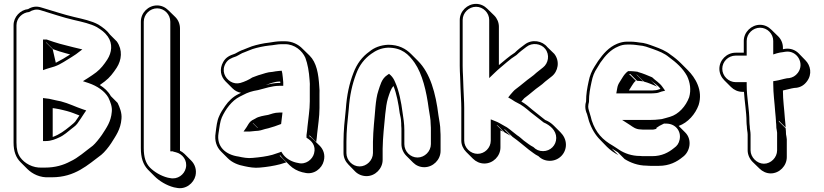

<svg xmlns="http://www.w3.org/2000/svg" viewBox="-20 -795 4252 991"><path d="M50 -665V-59C50 -14 62 18 86 42L121 77C147 103 187 123 234 120H248C368 120 433 56 503 4C520 -10 541 -36 554 -56C577 -93 603 -127 607 -182C610 -212 598 -241 587 -264L552 -299C539 -323 518 -342 495 -356C504 -362 513 -369 521 -375C547 -395 564 -418 582 -445C608 -485 614 -537 583 -581L548 -616C532 -638 512 -653 488 -668C454 -687 407 -697 364 -707C308 -720 256 -738 201 -754L191 -757C168 -764 146 -761 125 -748C85 -744 50 -708 50 -665ZM390 -199C383 -188 376 -178 368 -167L360 -159C356 -155 350 -150 341 -143C314 -121 288 -101 252 -88V-237L266 -235C277 -233 295 -230 305 -227L325 -222C348 -216 369 -207 390 -199ZM342 -514C319 -499 294 -484 268 -471L252 -541L217 -576H219L254 -541C264 -538 275 -534 286 -530L320 -520C327 -518 334 -516 342 -514ZM222 -440C235 -444 247 -447 262 -452C294 -463 323 -485 349 -500L372 -515L405 -540L359 -551C338 -557 309 -563 289 -569L256 -579C242 -584 232 -587 221 -591H202V-433ZM202 -289V-67H217C245 -67 269 -78 284 -85C310 -96 332 -117 350 -131C359 -138 366 -143 371 -148L379 -157C392 -175 403 -192 414 -209L425 -225L407 -231C371 -243 336 -261 294 -272L274 -276C262 -279 245 -283 234 -285ZM65 -665C65 -702 96 -730 130 -733C149 -744 167 -749 187 -743L197 -740C251 -724 304 -705 361 -692C405 -682 449 -672 480 -655C504 -640 520 -629 536 -607C563 -569 557 -524 534 -488C517 -462 501 -441 477 -422C465 -413 448 -401 435 -393L408 -376L438 -366C482 -351 520 -325 539 -292C550 -269 560 -243 557 -218C553 -167 530 -136 506 -99C492 -79 473 -55 459 -43C421 -15 383 20 343 38C308 57 265 70 213 70H199H198C148 73 106 47 85 18C71 -2 65 -25 65 -59Z M707 -683V-31C707 19 718 53 743 80L778 115C802 139 839 162 878 172L889 174C939 186 980 150 989 112C996 81 986 53 967 34L932 -1C925 -8 917 -13 909 -17V-648C909 -671 900 -692 885 -707L849 -742C834 -757 814 -767 791 -767C745 -767 707 -729 707 -683ZM722 -683C722 -721 754 -752 791 -752C828 -752 859 -721 859 -683V-14H872C875 -12 873 -13 876 -12L888 -9C921 -1 949 32 939 73C931 106 897 133 857 124L846 122C810 113 776 92 754 70C732 47 722 17 722 -31Z M1309 -135 1285 -159C1285 -160 1285 -160 1286 -160L1311 -135ZM1224 -316 1210 -309C1183 -296 1159 -273 1142 -248C1130 -230 1119 -215 1111 -195C1100 -172 1097 -141 1093 -110C1086 -68 1098 -36 1121 -13L1156 22C1178 44 1209 57 1243 63C1266 68 1294 73 1321 70C1358 67 1394 61 1425 53L1458 43L1423 8C1424 8 1426 8 1427 7C1431 12 1435 18 1440 23L1475 58C1492 75 1516 88 1540 94L1550 96C1600 110 1642 74 1651 36C1660 3 1648 -25 1630 -43L1594 -78C1589 -83 1583 -88 1577 -92V-97L1612 -62C1613 -69 1614 -76 1615 -84L1617 -105C1621 -146 1629 -191 1629 -237V-310C1630 -322 1629 -334 1628 -347C1624 -415 1614 -472 1578 -508L1542 -543C1520 -566 1488 -582 1451 -582H1432C1411 -582 1387 -578 1369 -575C1339 -572 1305 -564 1280 -556C1265 -551 1251 -544 1237 -539C1221 -534 1208 -526 1193 -518C1166 -509 1146 -500 1132 -475C1111 -438 1119 -400 1144 -375L1180 -339C1192 -327 1207 -319 1224 -316ZM1352 -356C1371 -363 1397 -374 1422 -374H1426C1426 -372 1427 -371 1427 -369V-367H1421C1397 -367 1374 -362 1352 -356ZM1421 -429C1406 -428 1399 -426 1386 -424C1360 -423 1340 -414 1325 -410C1309 -406 1297 -400 1282 -395C1266 -384 1242 -373 1221 -367C1203 -362 1185 -365 1170 -374C1140 -392 1123 -430 1144 -467C1156 -488 1172 -495 1199 -504C1216 -512 1227 -521 1241 -525C1258 -531 1271 -538 1284 -542C1309 -550 1342 -557 1370 -560C1388 -561 1413 -567 1432 -567H1451C1501 -567 1540 -533 1556 -497C1568 -465 1575 -426 1578 -381C1579 -368 1580 -356 1579 -345V-272C1579 -228 1571 -182 1567 -141L1565 -120C1564 -112 1563 -105 1562 -98V-84C1588 -69 1612 -44 1601 -3C1593 28 1558 57 1518 46L1508 44C1479 37 1453 20 1439 -1L1432 -12L1422 -8L1386 4C1357 12 1321 17 1284 20C1259 23 1234 18 1211 13C1145 4 1096 -38 1108 -108C1113 -140 1116 -169 1125 -189C1144 -231 1176 -275 1217 -296L1235 -305C1259 -318 1281 -325 1312 -330C1348 -339 1384 -352 1421 -352H1442V-370C1440 -387 1440 -401 1437 -417L1434 -430ZM1272 -167C1263 -158 1258 -146 1253 -139L1237 -116H1268C1278 -117 1290 -118 1298 -119C1318 -119 1336 -125 1348 -129L1365 -133C1386 -139 1409 -146 1431 -155C1433 -168 1434 -184 1436 -197L1438 -214H1421C1396 -214 1379 -206 1364 -202C1342 -198 1314 -194 1298 -183L1281 -174Z M1872 114C1917 114 1955 75 1955 30V-28C1955 -54 1958 -92 1960 -117C1966 -169 1969 -243 1982 -287C1990 -311 1996 -335 2011 -351C2027 -311 2037 -259 2043 -211C2046 -195 2050 -183 2050 -169C2051 -163 2051 -155 2051 -146C2052 -137 2052 -130 2052 -123V-51C2052 -28 2062 -6 2077 9L2112 44C2127 59 2147 68 2170 68C2215 68 2254 30 2254 -16V-88C2254 -97 2254 -106 2253 -117C2253 -151 2247 -170 2243 -200C2229 -314 2201 -417 2137 -481L2102 -516C2074 -544 2038 -564 1983 -564C1943 -562 1911 -549 1887 -529C1849 -502 1822 -466 1804 -418C1783 -364 1770 -305 1765 -232C1759 -175 1753 -122 1753 -63V-5C1753 18 1763 39 1778 54L1813 90C1828 105 1849 114 1872 114ZM2204 -123V-51C2204 -14 2172 18 2135 18C2098 18 2067 -13 2067 -51V-123C2067 -156 2062 -188 2058 -213C2051 -268 2039 -329 2019 -372C2013 -387 2006 -397 1997 -406L1988 -414L1978 -407C1949 -388 1942 -353 1933 -327C1917 -281 1916 -205 1910 -153C1908 -127 1905 -90 1905 -63V-5C1905 32 1873 64 1836 64C1799 64 1768 32 1768 -5V-63C1768 -121 1774 -173 1780 -231C1785 -303 1798 -360 1818 -413C1835 -459 1861 -492 1896 -517C1920 -534 1945 -547 1983 -549C2054 -549 2089 -515 2120 -471C2160 -413 2181 -325 2193 -233C2197 -202 2203 -184 2203 -152C2204 -142 2204 -131 2204 -123Z M2353 -692V-455C2353 -436 2354 -417 2355 -397L2357 -341C2358 -306 2361 -271 2361 -238V-69C2361 -47 2371 -26 2386 -11L2421 24C2436 39 2457 49 2480 49C2525 49 2563 11 2563 -34V-122C2568 -120 2573 -118 2578 -115L2543 -150C2544 -150 2546 -149 2549 -147L2584 -112C2594 -106 2605 -100 2616 -94L2581 -129C2584 -128 2587 -126 2590 -124L2625 -89C2655 -68 2681 -45 2710 -22C2726 -11 2740 2 2759 11C2775 27 2795 35 2818 35C2864 35 2901 -2 2901 -48C2901 -74 2889 -96 2873 -112L2838 -147C2826 -159 2811 -169 2796 -175H2795C2789 -180 2783 -185 2776 -190C2759 -203 2743 -216 2727 -229C2710 -244 2692 -259 2671 -271C2677 -277 2682 -284 2686 -288C2694 -294 2701 -300 2708 -305L2730 -323C2750 -341 2775 -355 2794 -374C2806 -383 2816 -391 2827 -400C2861 -426 2871 -479 2841 -517L2805 -552C2780 -584 2726 -595 2688 -565C2670 -552 2653 -539 2637 -523C2607 -504 2582 -481 2555 -459V-657C2555 -679 2546 -700 2531 -715L2495 -750C2480 -765 2460 -775 2437 -775C2392 -775 2353 -737 2353 -692ZM2851 -83C2851 -45 2821 -15 2783 -15C2762 -15 2747 -22 2733 -36C2715 -45 2701 -57 2684 -69C2673 -78 2662 -89 2649 -97C2631 -110 2619 -122 2599 -136C2596 -138 2590 -142 2587 -143C2567 -154 2553 -164 2533 -171L2513 -179V-69C2513 -32 2482 -1 2445 -1C2408 -1 2376 -33 2376 -69V-238C2376 -272 2373 -307 2372 -342L2370 -398C2369 -418 2368 -437 2368 -455V-692C2368 -729 2400 -760 2437 -760C2474 -760 2505 -729 2505 -692V-392L2531 -417C2551 -437 2573 -454 2596 -474C2611 -487 2628 -500 2646 -511C2661 -526 2681 -541 2697 -553C2727 -577 2773 -570 2794 -543C2819 -512 2810 -468 2783 -447C2772 -438 2761 -429 2749 -420C2732 -403 2707 -388 2685 -369L2664 -352C2658 -347 2650 -341 2642 -335C2633 -329 2622 -315 2614 -306L2603 -292L2619 -283C2628 -278 2634 -272 2647 -266C2673 -254 2695 -236 2717 -217C2734 -204 2749 -192 2767 -178C2774 -173 2780 -168 2786 -163C2819 -149 2851 -122 2851 -83Z M3265 -410C3266 -410 3267 -410 3268 -409L3303 -374C3327 -368 3350 -357 3372 -348L3337 -383C3354 -366 3376 -356 3389 -336C3379 -333 3370 -329 3359 -329C3352 -328 3345 -328 3337 -328H3226L3241 -352C3246 -360 3254 -373 3262 -378L3227 -413H3233L3268 -378C3278 -378 3290 -376 3300 -375ZM3483 -145C3531 -162 3569 -206 3586 -253C3610 -329 3568 -395 3530 -433L3495 -468C3479 -484 3461 -499 3442 -512C3416 -533 3388 -544 3355 -556C3330 -565 3309 -574 3278 -576L3264 -578C3255 -579 3245 -580 3236 -580H3216C3199 -580 3182 -576 3165 -569C3122 -551 3093 -517 3067 -480L3049 -452C3034 -428 3024 -405 3018 -374C3011 -341 3005 -311 3005 -271C3002 -262 3001 -254 3001 -245C3001 -232 3004 -219 3010 -206C3014 -193 3017 -182 3020 -170C3034 -129 3053 -98 3078 -73L3113 -37C3130 -20 3149 -7 3172 6L3137 -29L3155 -18C3160 -15 3164 -12 3169 -9L3204 26C3233 44 3272 60 3318 60C3327 61 3334 61 3339 61H3381C3435 61 3474 40 3503 16C3542 -11 3554 -74 3517 -111ZM3268 -425C3254 -426 3247 -428 3233 -428H3222C3209 -419 3199 -405 3193 -395L3178 -371C3171 -360 3168 -352 3166 -341L3161 -313H3337C3345 -313 3354 -313 3360 -314C3375 -314 3384 -319 3393 -322L3413 -327L3401 -344C3385 -368 3363 -379 3346 -396C3324 -405 3300 -416 3274 -423C3269 -426 3268 -425 3268 -425ZM3385 -179C3370 -177 3354 -176 3337 -176H3191L3233 -149C3245 -141 3261 -127 3287 -127C3295 -126 3300 -126 3304 -126H3345C3349 -126 3352 -126 3356 -127L3368 -130V-135C3374 -139 3378 -141 3383 -145L3472 -190ZM3284 10H3283C3240 10 3203 -4 3177 -21C3171 -25 3167 -28 3162 -31L3145 -42C3090 -73 3055 -110 3034 -174C3031 -187 3028 -197 3024 -210C3021 -222 3016 -232 3016 -245C3016 -253 3018 -261 3020 -269V-271C3020 -310 3026 -338 3033 -371C3039 -401 3047 -422 3062 -444L3079 -472C3105 -509 3132 -539 3171 -555C3186 -562 3201 -565 3216 -565H3236C3245 -565 3253 -564 3262 -563L3277 -561C3306 -559 3324 -551 3350 -542C3383 -530 3409 -520 3433 -500C3471 -472 3504 -443 3526 -403C3542 -370 3548 -331 3537 -293C3520 -247 3483 -205 3438 -192L3417 -186L3317 -159L3421 -157C3466 -156 3497 -119 3488 -75C3484 -55 3475 -42 3459 -31C3431 -8 3396 11 3346 11H3304C3299 11 3292 11 3284 10Z M3833 -167C3833 -159 3834 -150 3835 -141V-140C3835 -126 3839 -113 3839 -100V-19C3839 3 3849 25 3864 40L3900 75C3915 90 3936 100 3958 100C4003 100 4041 61 4041 16V-76C4040 -84 4039 -93 4037 -102C4037 -114 4036 -124 4035 -133L4000 -168V-172L4035 -137C4035 -152 4032 -168 4031 -185C4028 -233 4021 -277 4021 -328C4042 -332 4059 -338 4079 -341L4091 -342C4113 -345 4131 -356 4145 -375C4173 -412 4164 -457 4137 -484L4102 -520C4085 -537 4060 -547 4032 -543L4021 -541V-549C4021 -571 4012 -592 3997 -607L3961 -642C3946 -657 3926 -667 3903 -667C3858 -667 3819 -629 3819 -584V-523H3777C3731 -523 3693 -485 3693 -440C3693 -417 3703 -396 3718 -381L3753 -346C3768 -331 3789 -321 3812 -321H3820C3823 -270 3833 -216 3833 -167ZM3987 -137V-135C3989 -127 3990 -116 3991 -110V-19C3991 18 3959 50 3923 50C3887 50 3854 17 3854 -19V-100C3854 -116 3850 -129 3850 -140V-142C3849 -151 3848 -160 3848 -167C3848 -232 3834 -290 3834 -356V-371H3777C3740 -371 3708 -403 3708 -440C3708 -477 3739 -508 3777 -508H3834V-584C3834 -621 3866 -652 3903 -652C3940 -652 3971 -621 3971 -584V-514L3990 -520C4001 -523 4011 -525 4022 -526L4034 -528C4093 -537 4135 -468 4098 -419C4086 -403 4071 -395 4054 -392L4042 -391C4020 -387 4004 -381 3984 -378L3971 -376V-363C3971 -311 3978 -266 3981 -219C3982 -201 3985 -185 3985 -172V-167C3986 -159 3987 -149 3987 -137Z"/></svg>

Font: Blanket
Style: Poster
Weight: 900
Foundry: Cannot Into Space Fonts
Version: Version 0.9